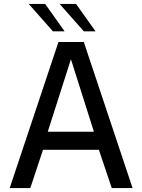

<svg xmlns="http://www.w3.org/2000/svg" viewBox="-20 -949 718 969"><path d="M275 -737H403L649 0H544L479 -193H197L133 0H29ZM454 -284 338 -650 221 -284ZM125 -929H208L306 -791H247ZM281 -929H364L462 -791H403Z"/></svg>

Font: Exo Medium
Style: Regular
Weight: 500
Designer: Natanael Gama
Foundry: Natanael Gama
Version: Version 1.500; ttfautohint (v1.6)